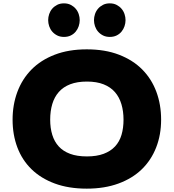

<svg xmlns="http://www.w3.org/2000/svg" viewBox="-20 -1114 1035 1144"><path d="M728 -994Q728 -976 722 -958Q716 -940 704 -925.5Q692 -911 674.5 -902.5Q657 -894 634 -894Q611 -894 593.5 -903Q576 -912 564 -926Q552 -940 546 -958Q540 -976 540 -994Q540 -1012 546 -1030Q552 -1048 564 -1062Q576 -1076 593.5 -1085Q611 -1094 634 -1094Q657 -1094 674.5 -1085Q692 -1076 704 -1062Q716 -1048 722 -1030Q728 -1012 728 -994ZM455 -994Q455 -976 449 -958Q443 -940 431 -925.5Q419 -911 401.5 -902.5Q384 -894 361 -894Q338 -894 320.5 -903Q303 -912 291 -926Q279 -940 273 -958Q267 -976 267 -994Q267 -1012 273 -1030Q279 -1048 291 -1062Q303 -1076 320.5 -1085Q338 -1094 361 -1094Q384 -1094 401.5 -1085Q419 -1076 431 -1062Q443 -1048 449 -1030Q455 -1012 455 -994ZM940 -401Q940 -311 910.5 -235.5Q881 -160 825 -105.5Q769 -51 686 -20.5Q603 10 497 10Q389 10 306.5 -20.5Q224 -51 168 -105.5Q112 -160 83.5 -235.5Q55 -311 55 -401Q55 -490 83.5 -566.5Q112 -643 167.5 -699.5Q223 -756 306 -788Q389 -820 497 -820Q606 -820 689 -788Q772 -756 827.5 -700Q883 -644 911.5 -567.5Q940 -491 940 -401ZM716 -401Q716 -451 703.5 -493Q691 -535 665 -565Q639 -595 597.5 -611.5Q556 -628 498 -628Q440 -628 398.5 -612Q357 -596 330.5 -566Q304 -536 291.5 -494Q279 -452 279 -401Q279 -351 291.5 -310.5Q304 -270 330 -241.5Q356 -213 397.5 -197.5Q439 -182 498 -182Q556 -182 597.5 -197.5Q639 -213 665.5 -241.5Q692 -270 704 -310.5Q716 -351 716 -401Z"/></svg>

Font: TypoPRO Sinkin Sans
Style: 900 X Black
Weight: 950
Designer: Keith Bates
Foundry: K-Type
Version: Sinkin Sans (version 1.0)  by Keith Bates   •   © 2014   www